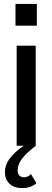

<svg xmlns="http://www.w3.org/2000/svg" viewBox="-20 -743 267 979"><path d="M65 0V-510H162V0ZM59 -612V-723H168V-612ZM93 216Q51 216 28 193.5Q5 171 5 136Q5 92 40 52.5Q75 13 130 -17L163 0Q118 34 94 64Q70 94 70 126Q70 143 79 152Q88 161 102 161Q122 161 138 145L166 191Q152 203 134.5 209.5Q117 216 93 216Z"/></svg>

Font: Instrument Sans SemiCondensed Medium
Style: Regular
Weight: 500
Width: 4
Designer: Rodrigo Fuenzalida
Foundry: fragTYPE
Version: Version 1.000;gftools[0.9.28]